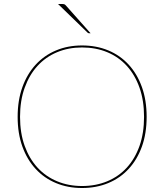

<svg xmlns="http://www.w3.org/2000/svg" viewBox="-20 -936 824 963"><path d="M715.5 -350Q715.5 -267 691.8 -201Q668 -135 625.2 -88.8Q582.5 -42.5 523 -17.8Q463.5 7 391.5 7Q320 7 260.8 -17.8Q201.5 -42.5 158.8 -88.8Q116 -135 92.2 -201Q68.5 -267 68.5 -350Q68.5 -432.5 92.2 -498.8Q116 -565 158.8 -611.5Q201.5 -658 260.8 -683Q320 -708 391.5 -708Q463.5 -708 523 -683.2Q582.5 -658.5 625.2 -612Q668 -565.5 691.8 -499.2Q715.5 -433 715.5 -350ZM702.5 -350Q702.5 -431.5 679.8 -496Q657 -560.5 616 -605.5Q575 -650.5 517.8 -674.2Q460.5 -698 391.5 -698Q323.5 -698 266.5 -674.2Q209.5 -650.5 168.2 -605.5Q127 -560.5 103.8 -496Q80.5 -431.5 80.5 -350Q80.5 -268.5 103.8 -204.2Q127 -140 168.2 -95.2Q209.5 -50.5 266.5 -26.8Q323.5 -3 391.5 -3Q460.5 -3 517.8 -26.8Q575 -50.5 616 -95.2Q657 -140 679.8 -204.2Q702.5 -268.5 702.5 -350ZM289 -916Q297.5 -916 301.8 -914.8Q306 -913.5 310 -909L434.5 -769H428.5Q426 -769 423.8 -769.5Q421.5 -770 419.5 -772L271 -916Z"/></svg>

Font: Lato 2
Style: Regular
Weight: 100
Designer: Lukasz Dziedzic with Adam Twardoch and Botio Nikoltchev
Foundry: tyPoland Lukasz Dziedzic
Version: Version 2.015; 2015-08-06; http://www.latofonts.com/